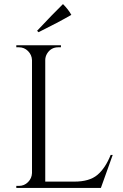

<svg xmlns="http://www.w3.org/2000/svg" viewBox="-20 -922 602 942"><path d="M169 -764 162 -771Q239 -853 289 -902Q316 -875 330 -849Q266 -812 169 -764ZM73 -10Q99 -10 117.5 -28.5Q136 -47 137 -73V-627Q136 -653 117.5 -671.5Q99 -690 73 -690H60V-700H279V-690H266Q230 -690 211 -659Q202 -644 202 -627V-31H345Q419 -31 458 -64Q497 -97 523 -162H533L475 0H60V-10Z"/></svg>

Font: Cinzel
Style: Regular
Weight: 400
Designer: Natanael Gama
Version: Version 1.001;PS 001.001;hotconv 1.0.56;makeotf.lib2.0.21325